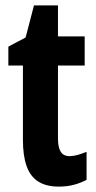

<svg xmlns="http://www.w3.org/2000/svg" viewBox="-20 -682 357 712"><path d="M238 -103Q252 -103 268 -107.5Q284 -112 301 -119V-15Q278 -3 253 3.5Q228 10 198 10Q151 10 121.5 -9Q92 -28 78.5 -66.5Q65 -105 65 -163V-439H11V-509L75 -543L106 -662H195V-547H294V-439H195V-168Q195 -136 205 -119.5Q215 -103 238 -103Z"/></svg>

Font: Noto Sans Khmer ExtraCondensed
Style: Bold
Weight: 700
Width: 2
Designer: Danh Hong and the Monotype Design Team
Foundry: Monotype Imaging Inc.
Version: Version 2.004